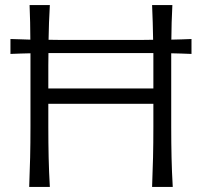

<svg xmlns="http://www.w3.org/2000/svg" viewBox="-20 -733 792 753"><path d="M94.5 0Q97 -60 98.2 -115.2Q99.5 -170.5 99.5 -236.5V-475Q99.5 -487.5 99.5 -499.8Q99.5 -512 99.5 -524Q80.5 -523.5 61 -523Q41.5 -522.5 21 -521.5V-580Q41.5 -579.5 61 -578.8Q80.5 -578 99 -577.5Q99 -611.5 98.2 -644.8Q97.5 -678 96 -713H175.5Q173.5 -677.5 172.2 -644.2Q171 -611 170.5 -577Q188 -576.5 208.5 -576.5H543.5Q563.5 -576.5 580.5 -577Q579.5 -645 576.5 -713H656Q654 -678 653.2 -644.8Q652.5 -611.5 652 -577.5Q671 -578 690.8 -578.5Q710.5 -579 731 -580V-521.5Q710.5 -522.5 690.8 -523Q671 -523.5 651.5 -524Q651.5 -512 651.5 -499.8Q651.5 -487.5 651.5 -475V-236.5Q651.5 -170.5 652.8 -115.2Q654 -60 657.5 0H576.5Q579 -60 580.2 -115.2Q581.5 -170.5 581.5 -236.5V-326H169.5V-236.5Q169.5 -170.5 170.8 -115.2Q172 -60 175.5 0ZM169.5 -475V-386H581.5V-475Q581.5 -501.5 581.5 -525Q571.5 -525 562.2 -525Q553 -525 543.5 -525H208.5Q199 -525 189.5 -525Q180 -525 170 -525Q169.5 -502.5 169.5 -475Z"/></svg>

Font: Commissioner Flair Light
Style: Regular
Weight: 300
Designer: Kostas Bartsokas
Foundry: Kostas Bartsokas
Version: Version 1.000; ttfautohint (v1.8.3)